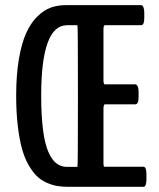

<svg xmlns="http://www.w3.org/2000/svg" viewBox="-20 -722 614 742"><path d="M243.2 0Q219.7 0 200.2 -3.4Q180.7 -6.8 159.4 -16.4Q138.2 -25.9 121.8 -42Q105.5 -58.1 90.1 -85Q74.7 -111.8 64.7 -148.2Q54.7 -184.6 48.6 -236.6Q42.5 -288.6 42.5 -352.5Q42.5 -432.1 53 -493.7Q63.5 -555.2 81.1 -594Q98.6 -632.8 123.8 -657.7Q148.9 -682.6 175.5 -692.4Q202.1 -702.1 233.9 -702.1H525.4Q530.8 -702.1 534.2 -694.1Q537.6 -686 537.6 -673.3V-653.8Q537.6 -624.5 525.4 -624.5H385.3Q379.9 -624.5 379.9 -608.4V-409.2Q379.9 -404.3 381.3 -400.1Q382.8 -396 384.3 -396H502.9Q508.3 -396 512 -388.4Q515.6 -380.9 515.6 -367.7V-347.7Q515.6 -318.8 502.9 -318.8H384.8Q382.8 -318.8 381.3 -314Q379.9 -309.1 379.9 -304.2V-91.8Q379.9 -77.6 383.8 -77.6H534.2Q545.9 -77.6 545.9 -48.3V-29.3Q545.9 0 534.2 0ZM279.3 -77.1Q281.2 -77.1 281.2 -350.6Q281.2 -624.5 279.3 -624.5H238.8Q139.2 -624.5 139.2 -352.5Q139.2 -274.9 146.2 -220.5Q153.3 -166 166.7 -135.3Q180.2 -104.5 197.8 -90.8Q215.3 -77.1 238.8 -77.1Z"/></svg>

Font: BenchNine
Style: Bold
Weight: 700
Version: Version 1 ; ttfautohint (v0.92.18-e454-dirty) -l 8 -r 50 -G 